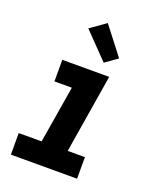

<svg xmlns="http://www.w3.org/2000/svg" viewBox="-144 -867 788 954"><g transform="rotate(20 250.0 -389.5)"><path d="M30 0V-114H151L201 -416H109V-530H357L289 -114H380V0ZM307 -587 177 -721 259 -779 372 -633Z"/></g></svg>

Font: Iosevka Slab Heavy Oblique
Style: Regular
Weight: 900
Italic angle: -9°
Monospace: yes
Designer: Belleve Invis
Foundry: Belleve Invis
Version: Version 11.1.1; ttfautohint (v1.8.3)